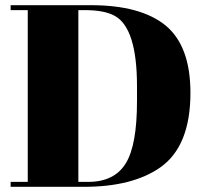

<svg xmlns="http://www.w3.org/2000/svg" viewBox="-20 -720 795 740"><path d="M714 -362C714 -483 682 -569 618 -622C554 -674 458 -700 330 -700C330 -700 21 -700 21 -700C21 -700 21 -681 21 -681C21 -681 87 -681 87 -681C87 -681 87 -19 87 -19C87 -19 21 -19 21 -19C21 -19 21 0 21 0C21 0 304 0 304 0C304 0 304 0 304 0C429 0 527 -25 598 -75C598 -75 598 -75 598 -75C675 -129 714 -225 714 -362C714 -362 714 -362 714 -362ZM282 -681C282 -681 306 -681 306 -681C306 -681 306 -681 306 -681C356 -681 395 -674 422 -659C422 -659 422 -659 422 -659C479 -628 508 -538 508 -388C508 -388 508 -330 508 -330C508 -330 508 -330 508 -330C508 -218 494 -138 465 -91C436 -43 387 -19 320 -19C320 -19 282 -19 282 -19C282 -19 282 -681 282 -681Z"/></svg>

Font: Abril Fatface Utterance
Style: Regular
Weight: 500
Designer: Veronika Burian, Jos Scaglione
Foundry: TypeTogether
Version: ""